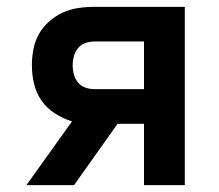

<svg xmlns="http://www.w3.org/2000/svg" viewBox="-20 -540 640 560"><path d="M57 0 190 -186Q164 -194 140.5 -209Q117 -224 101.5 -246Q86 -268 79.5 -295Q73 -322 73 -350Q73 -373 77.5 -396.5Q82 -420 93.5 -440.5Q105 -461 123 -477Q141 -493 162.5 -503Q184 -513 207.5 -516.5Q231 -520 255 -520H519V0H400V-179H323L196 0ZM255 -280H400V-419H255Q242 -419 229 -414.5Q216 -410 207.5 -399.5Q199 -389 195.5 -376Q192 -363 192 -350Q192 -336 195.5 -323Q199 -310 207.5 -299.5Q216 -289 229 -284.5Q242 -280 255 -280Z"/></svg>

Font: Iosevka Book
Style: Bold
Weight: 700
Designer: Belleve Invis
Foundry: Belleve Invis
Version: Version 28.0.7; ttfautohint (v1.8.3)